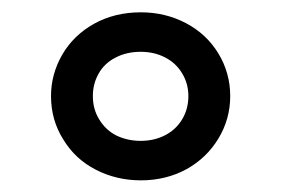

<svg xmlns="http://www.w3.org/2000/svg" viewBox="-20 -578 466 318"><path d="M212.9 -492.2Q189.5 -492.2 170.9 -482.4Q152.3 -472.7 143.1 -455.6Q133.8 -439 133.8 -418.9Q133.8 -397 144.5 -379.9Q155.3 -362.3 172.9 -353.5Q191.4 -344.7 212.9 -344.7Q235.4 -344.7 253.4 -354Q271.5 -363.3 281.7 -380.4Q292 -397.5 292 -418.9Q292 -439.5 281.7 -456.5Q271.5 -473.6 253.4 -482.9Q235.4 -492.2 212.9 -492.2ZM213.4 -279.3Q172.9 -279.3 138.7 -296.9Q104.5 -314.5 85 -346.7Q64.5 -378.9 64.5 -418.9Q64.5 -455.1 83 -487.3Q101.6 -519.5 135.7 -538.6Q169.9 -557.6 213.4 -557.6Q253.9 -557.6 288.1 -539.6Q322.3 -521.5 341.8 -489.3Q361.3 -457 361.3 -418.9Q361.3 -380.9 341.8 -348.6Q322.3 -316.4 289.1 -297.9Q254.9 -279.3 213.4 -279.3Z"/></svg>

Font: NotoSans
Style: Regular
Weight: 400
Designer: Monotype Design team
Foundry: Monotype Imaging Inc.
Version: Version 1.04; ttfautohint (v1.4.1)